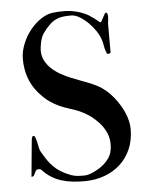

<svg xmlns="http://www.w3.org/2000/svg" viewBox="-52 -749 620 794"><g transform="rotate(-5 258.5 -352.0)"><path d="M56.6 -522.9Q56.6 -547.4 64.7 -572.3Q72.8 -597.2 86.4 -619.4Q100.1 -641.6 118.4 -659.9Q136.7 -678.2 157.2 -689.5Q176.8 -700.7 197 -703.1Q217.3 -705.6 240.7 -705.6Q267.1 -705.6 292.5 -699.5Q317.9 -693.4 341.8 -680.7Q343.8 -679.2 349.1 -675.8Q354.5 -672.4 361.1 -667.5Q367.7 -662.6 374.5 -657.5Q381.3 -652.3 386.7 -647.9Q388.7 -646 390.1 -646Q390.6 -646 392.6 -647.9Q394 -649.9 396.2 -654.1Q398.4 -658.2 400.9 -662.8Q403.3 -667.5 405.5 -671.6Q407.7 -675.8 408.7 -677.2Q409.7 -679.7 411.4 -681.6Q413.1 -683.6 413.6 -683.6Q413.6 -684.1 415.5 -684.1Q418.5 -684.1 419.9 -681.9Q421.4 -679.7 422.1 -676.8Q422.9 -673.8 422.9 -670.7Q422.9 -667.5 422.9 -665.5V-662.1Q422.9 -661.1 422.6 -658.2Q422.4 -655.3 421.9 -651.6Q421.4 -647.9 421.1 -645Q420.9 -642.1 420.4 -641.1V-520.5Q420.4 -516.6 417 -515.1Q413.6 -513.7 411.1 -513.7Q405.8 -513.7 404.8 -515.9Q403.8 -518.1 401.9 -523.9Q396.5 -536.6 394.8 -550Q393.1 -563.5 387.7 -577.6Q382.3 -593.8 369.6 -612.5Q356.9 -631.3 340.3 -647.5Q323.7 -663.6 305.7 -674.3Q287.6 -685.1 271 -685.1Q240.2 -685.1 223.6 -680.7Q198.7 -673.3 181.9 -657Q165 -640.6 150.9 -620.1Q147 -614.3 143.6 -605.2Q140.1 -596.2 137.9 -586.2Q135.7 -576.2 134.5 -566.9Q133.3 -557.6 133.3 -551.8Q133.3 -528.3 143.3 -509.3Q153.3 -490.2 169.4 -475.3Q185.5 -460.4 205.8 -449Q226.1 -437.5 246.6 -429.2Q264.2 -421.9 283 -415Q301.8 -408.2 320.1 -400.9Q338.4 -393.6 355.2 -384.8Q372.1 -376 385.3 -364.7Q401.9 -351.6 418 -332.3Q434.1 -313 447 -290.3Q460 -267.6 467.8 -243.2Q475.6 -218.8 475.6 -195.3Q475.6 -149.9 459.7 -113.3Q443.8 -76.7 415.8 -51Q387.7 -25.4 349.6 -11.5Q311.5 2.4 267.6 2.4Q241.7 2.4 217.5 -0.2Q193.4 -2.9 171.4 -9.8Q149.4 -16.6 129.9 -28.8Q110.4 -41 92.8 -60.1Q90.8 -62.5 87.6 -63Q84.5 -63.5 82.5 -63.5Q74.2 -63.5 70.8 -59.1Q67.4 -54.7 65.2 -49.1Q63 -43.5 60.1 -39.1Q57.1 -34.7 49.8 -34.7L62.5 -168.9Q63.5 -175.3 64 -184.1Q64.5 -192.9 66.4 -195.8Q67.9 -202.6 71.8 -202.6Q77.6 -202.6 80.1 -195.3Q83 -187 85 -179Q86.9 -170.9 88.4 -163.1Q89.8 -155.3 91.6 -148.4Q93.3 -141.6 96.2 -136.2Q107.4 -116.2 117.9 -100.6Q128.4 -85 141.4 -71.8Q154.3 -58.6 171.4 -47.9Q188.5 -37.1 212.9 -27.8Q228 -22.5 241.7 -21.7Q255.4 -21 266.6 -21Q280.3 -21 293.9 -26.1Q307.6 -31.2 326.7 -42Q354.5 -58.6 371.1 -81.8Q387.7 -105 387.7 -140.1Q387.7 -165 378.7 -186.5Q369.6 -208 354 -226.6Q331.5 -251.5 311 -265.4Q290.5 -279.3 270.8 -287.6Q251 -295.9 231.4 -301.8Q211.9 -307.6 191.7 -316.4Q171.4 -325.2 150.4 -339.8Q129.4 -354.5 106.4 -380.9Q56.6 -439.5 56.6 -522.9Z"/></g></svg>

Font: IM FELL French Canon
Style: Regular
Weight: 400
Designer: Igino Marini
Foundry: Igino Marini,
Version: 3.00